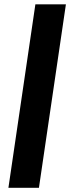

<svg xmlns="http://www.w3.org/2000/svg" viewBox="-20 -770 352 890"><path d="M19 100.5 144 -750H285.5L160.5 100.5Z"/></svg>

Font: Tourney Expanded Black
Style: Regular
Weight: 900
Width: 7
Designer: Tyler Finck
Foundry: Etcetera Type Co
Version: Version 1.010; ttfautohint (v1.8.3)